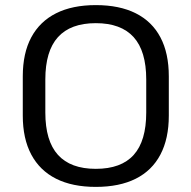

<svg xmlns="http://www.w3.org/2000/svg" viewBox="-20 -728 754 756"><path d="M357.2 7.9Q264.8 7.9 200.8 -24.3Q136.8 -56.5 103.2 -119.3Q69.7 -182.1 69.7 -272.7V-427.3Q69.7 -518.7 103.2 -581.1Q136.8 -643.5 200.8 -675.7Q264.8 -707.9 357.2 -707.9Q450.4 -707.9 514.5 -675.7Q578.6 -643.5 611.6 -581.1Q644.7 -518.7 644.7 -427.3V-272.7Q644.7 -182.1 611.6 -119.3Q578.6 -56.5 514.5 -24.3Q450.4 7.9 357.2 7.9ZM357.2 -63.2Q457.3 -63.2 506.6 -118.2Q555.8 -173.1 555.8 -285V-415Q555.8 -526.9 506.2 -581.8Q456.5 -636.8 357.2 -636.8Q257.9 -636.8 208.2 -581.8Q158.5 -526.9 158.5 -415V-285Q158.5 -173.1 208.2 -118.2Q257.9 -63.2 357.2 -63.2Z"/></svg>

Font: Pathway Extreme 8pt Thin
Style: Regular
Weight: 100
Designer: Eduardo Rodriguez Tunni
Foundry: Eduardo Rodriguez Tunni
Version: Version 1.000